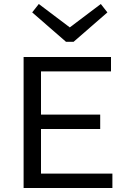

<svg xmlns="http://www.w3.org/2000/svg" viewBox="-20 -940 654 960"><path d="M98 0V-655H535V-583H185V-367H481V-295H185V-72H542V0ZM484 -920 517 -878 348 -731H310L141 -878L174 -920L329 -803Z"/></svg>

Font: Intel One Mono
Style: Regular
Weight: 400
Monospace: yes
Designer: Fred Shallcrass
Foundry: Frere-Jones Type LLC
Version: Version 1.400;hotconv 1.1.0;makeotfexe 2.6.0;FJTRelease1.4